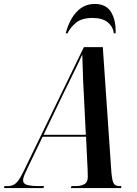

<svg xmlns="http://www.w3.org/2000/svg" viewBox="-77 -953 696 973"><path d="M-57 0 -54 -10H-39Q-22 -10 -9 -16Q4 -22 17 -40Q30 -58 48 -96L348 -714H444L486 -101Q489 -48 496.5 -29Q504 -10 528 -10H539L536 0H282L285 -10H306Q334 -10 351 -20Q368 -30 368 -58Q368 -66 367.5 -75Q367 -84 367 -94L359 -260H139L63 -102Q54 -83 47 -67Q40 -51 40 -39Q40 -22 60 -16Q80 -10 126 -10H146L143 0ZM240 -470 144 -270H358L348 -471Q346 -501 344.5 -539.5Q343 -578 342 -615Q341 -652 340 -677Q324 -640 299.5 -591.5Q275 -543 240 -470ZM256 -784Q266 -824 285.5 -858Q305 -892 334 -912.5Q363 -933 403 -933Q461 -933 486 -891.5Q511 -850 509 -784H500Q496 -817 469.5 -839.5Q443 -862 392 -862Q338 -862 309 -838.5Q280 -815 265 -784Z"/></svg>

Font: Noto Serif Display ExtraCondensed SemiBold
Style: Italic
Weight: 600
Width: 2
Italic angle: -12°
Designer: Monotype Design Team
Foundry: Monotype Imaging Inc.
Version: Version 2.009